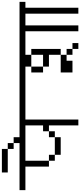

<svg xmlns="http://www.w3.org/2000/svg" viewBox="574 -1489 852 2040"><g transform="rotate(-90 1000.0 -469.0)"><path d="M1000 -625V-687.5H0V-625H250Q250 -625 250 -375H312.5V-312.5H375V-250H562.5V-312.5H375V-375H312.5Q312.5 -375 312.5 -625H687.5V-437.5H625V-375H562.5V-312.5H625V-375H687.5V-62.5H750V-625Z M562.5 -687.5V-750H500V-687.5ZM500 -750V-812.5H437.5V-750ZM437.5 -812.5V-875H187.5V-812.5Z M1562.5 -62.5V-125H1500V-62.5ZM2000 -625V-687.5H1000V-625H1312.5V-562.5H1250Q1250 -562.5 1250 -437.5H1312.5V-375H1437.5Q1437.5 -375 1437.5 -250H1250Q1250 -250 1250 -125H1375V-187.5H1437.5V-125H1500V-187.5H1437.5V-250H1500V-562.5H1437.5Q1437.5 -562.5 1437.5 -437.5H1312.5Q1312.5 -437.5 1312.5 -562.5H1437.5V-625H1687.5V-62.5H1750V-625Z M2000 -625V-687.5H1750V-625H1875V-62.5H1937.5V-625Z"/></g></svg>

Font: CalcUnifontExMono
Style: Regular
Weight: 500
Version: Version 15.0.06